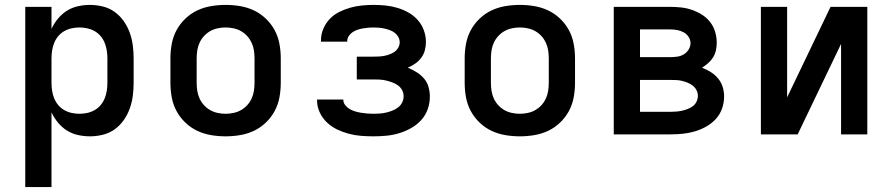

<svg xmlns="http://www.w3.org/2000/svg" viewBox="-20 -548 3640 783"><path d="M83 215V-520H190V-430Q200 -452 216 -471.5Q232 -491 252.5 -504Q273 -517 297.5 -522.5Q322 -528 347 -528Q373 -528 399.5 -521.5Q426 -515 447.5 -499.5Q469 -484 484.5 -462Q500 -440 509 -415Q518 -390 521.5 -363.5Q525 -337 525 -310V-210Q525 -183 521.5 -156.5Q518 -130 509 -105Q500 -80 484.5 -58Q469 -36 447.5 -20.5Q426 -5 399.5 1.5Q373 8 347 8Q322 8 297.5 2.5Q273 -3 252.5 -16Q232 -29 216 -48.5Q200 -68 190 -90V215ZM304 -84Q320 -84 336 -87.5Q352 -91 366 -99Q380 -107 390.5 -119.5Q401 -132 407 -147Q413 -162 415.5 -178Q418 -194 418 -210V-310Q418 -326 415.5 -342Q413 -358 407 -373Q401 -388 390.5 -400.5Q380 -413 366 -421Q352 -429 336 -432.5Q320 -436 304 -436Q288 -436 272 -432.5Q256 -429 242 -421Q228 -413 217.5 -400.5Q207 -388 201 -373Q195 -358 192.5 -342Q190 -326 190 -310V-210Q190 -194 192.5 -178Q195 -162 201 -147Q207 -132 217.5 -119.5Q228 -107 242 -99Q256 -91 272 -87.5Q288 -84 304 -84Z M900 8Q870 8 840.5 3Q811 -2 784.5 -14.5Q758 -27 736 -48Q714 -69 700 -95Q686 -121 680.5 -150.5Q675 -180 675 -210V-310Q675 -340 680.5 -369.5Q686 -399 700 -425Q714 -451 736 -472Q758 -493 784.5 -505.5Q811 -518 840.5 -523Q870 -528 900 -528Q930 -528 959.5 -523Q989 -518 1015.5 -505.5Q1042 -493 1064 -472Q1086 -451 1100 -425Q1114 -399 1119.5 -369.5Q1125 -340 1125 -310V-210Q1125 -180 1119.5 -150.5Q1114 -121 1100 -95Q1086 -69 1064 -48Q1042 -27 1015.5 -14.5Q989 -2 959.5 3Q930 8 900 8ZM900 -84Q916 -84 932.5 -87.5Q949 -91 963 -99Q977 -107 988 -119Q999 -131 1006 -146Q1013 -161 1015.5 -177.5Q1018 -194 1018 -210V-310Q1018 -326 1015.5 -342.5Q1013 -359 1006 -374Q999 -389 988 -401Q977 -413 963 -421Q949 -429 932.5 -432.5Q916 -436 900 -436Q884 -436 867.5 -432.5Q851 -429 837 -421Q823 -413 812 -401Q801 -389 794 -374Q787 -359 784.5 -342.5Q782 -326 782 -310V-210Q782 -194 784.5 -177.5Q787 -161 794 -146Q801 -131 812 -119Q823 -107 837 -99Q851 -91 867.5 -87.5Q884 -84 900 -84Z M1503 8Q1478 8 1452.5 6Q1427 4 1402.5 -2.5Q1378 -9 1355 -20Q1332 -31 1313.5 -48.5Q1295 -66 1284 -89.5Q1273 -113 1273 -138V-142H1380Q1380 -129 1388 -119Q1396 -109 1406.5 -103Q1417 -97 1429 -93.5Q1441 -90 1453.5 -88Q1466 -86 1478.5 -85Q1491 -84 1503 -84Q1516 -84 1529 -85Q1542 -86 1555 -89Q1568 -92 1580.5 -97Q1593 -102 1603.5 -110Q1614 -118 1620 -130Q1626 -142 1626 -155Q1626 -169 1619.5 -181Q1613 -193 1602 -200.5Q1591 -208 1578.5 -212.5Q1566 -217 1553 -220Q1540 -223 1526.5 -223.5Q1513 -224 1500 -224H1435V-317H1500Q1512 -317 1523.5 -317.5Q1535 -318 1546 -320Q1557 -322 1568 -326Q1579 -330 1588.5 -336.5Q1598 -343 1604 -353.5Q1610 -364 1610 -375Q1610 -387 1604.5 -397Q1599 -407 1590 -414Q1581 -421 1570 -425Q1559 -429 1548 -431.5Q1537 -434 1525.5 -435Q1514 -436 1503 -436Q1492 -436 1481 -435Q1470 -434 1459 -432Q1448 -430 1437.5 -426.5Q1427 -423 1417.5 -416.5Q1408 -410 1402 -400.5Q1396 -391 1396 -380V-378H1289V-384Q1289 -408 1298.5 -430.5Q1308 -453 1324.5 -470.5Q1341 -488 1363 -499Q1385 -510 1408 -516.5Q1431 -523 1455 -525.5Q1479 -528 1503 -528Q1528 -528 1552.5 -525.5Q1577 -523 1600.5 -516Q1624 -509 1645.5 -497Q1667 -485 1683.5 -466.5Q1700 -448 1708.5 -424.5Q1717 -401 1717 -377Q1717 -359 1712.5 -342.5Q1708 -326 1697.5 -312Q1687 -298 1673 -288.5Q1659 -279 1643 -272Q1662 -264 1679 -253.5Q1696 -243 1709 -228Q1722 -213 1727.5 -193.5Q1733 -174 1733 -154Q1733 -127 1724 -102Q1715 -77 1697 -57.5Q1679 -38 1655.5 -25Q1632 -12 1607 -4.5Q1582 3 1555.5 5.5Q1529 8 1503 8Z M2100 8Q2070 8 2040.5 3Q2011 -2 1984.5 -14.5Q1958 -27 1936 -48Q1914 -69 1900 -95Q1886 -121 1880.5 -150.5Q1875 -180 1875 -210V-310Q1875 -340 1880.5 -369.5Q1886 -399 1900 -425Q1914 -451 1936 -472Q1958 -493 1984.5 -505.5Q2011 -518 2040.5 -523Q2070 -528 2100 -528Q2130 -528 2159.5 -523Q2189 -518 2215.5 -505.5Q2242 -493 2264 -472Q2286 -451 2300 -425Q2314 -399 2319.5 -369.5Q2325 -340 2325 -310V-210Q2325 -180 2319.5 -150.5Q2314 -121 2300 -95Q2286 -69 2264 -48Q2242 -27 2215.5 -14.5Q2189 -2 2159.5 3Q2130 8 2100 8ZM2100 -84Q2116 -84 2132.5 -87.5Q2149 -91 2163 -99Q2177 -107 2188 -119Q2199 -131 2206 -146Q2213 -161 2215.5 -177.5Q2218 -194 2218 -210V-310Q2218 -326 2215.5 -342.5Q2213 -359 2206 -374Q2199 -389 2188 -401Q2177 -413 2163 -421Q2149 -429 2132.5 -432.5Q2116 -436 2100 -436Q2084 -436 2067.5 -432.5Q2051 -429 2037 -421Q2023 -413 2012 -401Q2001 -389 1994 -374Q1987 -359 1984.5 -342.5Q1982 -326 1982 -310V-210Q1982 -194 1984.5 -177.5Q1987 -161 1994 -146Q2001 -131 2012 -119Q2023 -107 2037 -99Q2051 -91 2067.5 -87.5Q2084 -84 2100 -84Z M2483 0V-520H2714Q2736 -520 2758.5 -517.5Q2781 -515 2802.5 -507.5Q2824 -500 2843 -488Q2862 -476 2876 -458Q2890 -440 2896.5 -418Q2903 -396 2903 -374Q2903 -358 2899.5 -342.5Q2896 -327 2888 -314Q2880 -301 2868 -290.5Q2856 -280 2843 -272Q2861 -265 2878 -254.5Q2895 -244 2908 -228.5Q2921 -213 2927 -194Q2933 -175 2933 -155Q2933 -129 2924.5 -105Q2916 -81 2899 -62.5Q2882 -44 2859.5 -31.5Q2837 -19 2813 -12Q2789 -5 2764 -2.5Q2739 0 2714 0ZM2714 -315Q2728 -315 2742 -317Q2756 -319 2768 -326Q2780 -333 2788 -345.5Q2796 -358 2796 -372Q2796 -386 2788 -398Q2780 -410 2767.5 -416.5Q2755 -423 2741.5 -425.5Q2728 -428 2714 -428H2590V-315ZM2714 -92Q2726 -92 2738 -93Q2750 -94 2761.5 -96.5Q2773 -99 2784.5 -103.5Q2796 -108 2805.5 -115Q2815 -122 2820.5 -133.5Q2826 -145 2826 -157Q2826 -169 2820.5 -180Q2815 -191 2805.5 -198.5Q2796 -206 2785 -210.5Q2774 -215 2762 -218Q2750 -221 2738 -221.5Q2726 -222 2714 -222H2590V-92Z M3083 0V-520H3190V-151L3367 -520H3517V0H3410V-369L3233 0Z"/></svg>

Font: Iosevka Aile Semibold
Style: Regular
Weight: 600
Designer: Belleve Invis
Foundry: Belleve Invis
Version: Version 31.1.0; ttfautohint (v1.8.4)